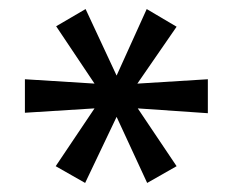

<svg xmlns="http://www.w3.org/2000/svg" viewBox="-20 -736 514 424"><path d="M168 -332 103 -369 191 -500 194 -497 35 -487V-561L195 -551L191 -548L104 -678L169 -716L238 -568H237L304 -716L370 -677L281 -548L278 -551L439 -561V-486L279 -497L282 -500L370 -369L305 -332L237 -479H238Z"/></svg>

Font: Nunito Sans 12pt ExtraLight 8pt Medium
Style: Regular
Weight: 500
Version: Version 3.101;gftools[0.9.27]